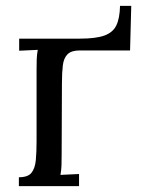

<svg xmlns="http://www.w3.org/2000/svg" viewBox="-20 -631 478 651"><path d="M44 0V-30Q75 -30 87 -45.5Q99 -61 101.5 -88.5Q104 -116 104 -152V-394Q104 -414 104.5 -429.5Q105 -445 108 -462Q92 -461 76.5 -460.5Q61 -460 45 -459V-500H251Q305 -500 334 -510.5Q363 -521 374.5 -545Q386 -569 387 -611H425L421 -460H251Q222 -460 209 -447Q196 -434 193 -409Q190 -384 190 -348L189 -106Q189 -86 188.5 -70.5Q188 -55 185 -38L248 -41V0Z"/></svg>

Font: Lora
Style: Regular
Weight: 400
Designer: Olga Karpushina, Alexei Vanyashin (Cyrillic)
Foundry: Cyreal
Version: Version 3.005; ttfautohint (v1.8.4.7-5d5b)